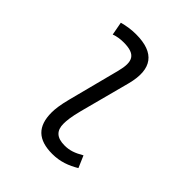

<svg xmlns="http://www.w3.org/2000/svg" viewBox="-208 -867 1003 1003"><g transform="rotate(45 293.0 -366.0)"><path d="M346.2 9.8C404.3 9.8 450.7 -8.3 495.1 -34.7L466.8 -100.6C426.3 -77.1 397.9 -66.9 360.4 -66.9C302.7 -66.9 275.4 -92.3 275.9 -144.5C275.9 -164.6 278.8 -197.8 293.9 -254.9L367.7 -534.2C403.8 -673.3 351.1 -742.2 213.9 -742.2C180.7 -742.2 147 -737.3 114.7 -728.5L128.4 -654.8C151.4 -663.6 175.3 -666.5 198.2 -666.5C287.1 -666.5 305.2 -628.9 282.7 -541.5L208.5 -254.9C194.3 -200.2 190.4 -166 190.4 -141.1C190.4 -38.6 240.7 9.8 346.2 9.8Z"/></g></svg>

Font: Cascadia Code SemiLight
Style: Italic
Weight: 350
Italic angle: -10°
Monospace: yes
Designer: Aaron Bell
Foundry: Saja Typeworks
Version: Version 2404.023